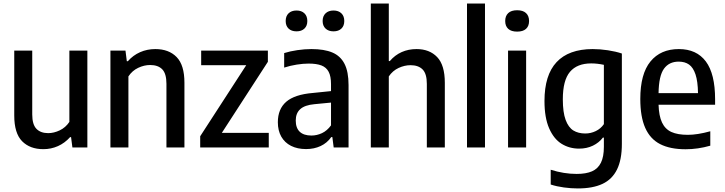

<svg xmlns="http://www.w3.org/2000/svg" viewBox="-20 -828 4068 1078"><path d="M60 -179.5V-544H161V-185.5Q161 -129 184.5 -104.8Q208 -80.5 250.5 -80.5Q282.5 -80.5 315.5 -96.2Q348.5 -112 369.5 -143.5V-544H470.5V0H386.5L379 -58H373.5Q343.5 -24.5 305 -7.5Q266.5 9.5 223.5 9.5Q148 9.5 104 -35.2Q60 -80 60 -179.5Z M600 -544H684.5L692 -484.5H698Q727 -517.5 766.5 -535Q806 -552.5 852 -552.5Q928 -552.5 971.8 -507.5Q1015.5 -462.5 1015.5 -363.5V0H914.5V-357.5Q914.5 -414.5 891 -438.8Q867.5 -463 823 -463Q789.5 -463 756 -447.2Q722.5 -431.5 701 -399V0H600Z M1225.5 -82H1489V0H1104V-63L1362.5 -462H1109.5V-544H1484V-481Z M1937 -350.5V0H1853.5L1846 -58.5H1840Q1816.5 -25 1780 -8Q1743.5 9 1698.5 9Q1650 9 1614.2 -9Q1578.5 -27 1559.2 -61Q1540 -95 1540 -141.5Q1540 -216 1587.2 -256.8Q1634.5 -297.5 1736 -306L1838.5 -316.5V-355.5Q1838.5 -400 1825.2 -425Q1812 -450 1784.8 -460.5Q1757.5 -471 1712.5 -471Q1681.5 -471 1645.5 -465.2Q1609.5 -459.5 1575.5 -448.5V-530Q1608.5 -540.5 1649.8 -546.5Q1691 -552.5 1728.5 -552.5Q1800.5 -552.5 1846 -533.2Q1891.5 -514 1914.2 -469.8Q1937 -425.5 1937 -350.5ZM1838.5 -124V-252L1745 -243Q1691 -238 1665.8 -215.2Q1640.5 -192.5 1640.5 -151.5Q1640.5 -109.5 1663 -88.2Q1685.5 -67 1728.5 -67Q1759 -67 1787.8 -80.5Q1816.5 -94 1838.5 -124ZM1584 -710Q1584 -737.5 1600.2 -753.2Q1616.5 -769 1645 -769Q1673 -769 1689.2 -753.2Q1705.5 -737.5 1705.5 -710Q1705.5 -683 1689.2 -667.5Q1673 -652 1645 -652Q1616.5 -652 1600.2 -667.5Q1584 -683 1584 -710ZM1791.5 -710Q1791.5 -737.5 1808 -753.2Q1824.5 -769 1852.5 -769Q1880.5 -769 1896.8 -753.2Q1913 -737.5 1913 -710Q1913 -683 1896.8 -667.5Q1880.5 -652 1852.5 -652Q1824.5 -652 1808 -667.5Q1791.5 -683 1791.5 -710Z M2062 -808H2163V-485H2168.5Q2197 -518.5 2235 -535.5Q2273 -552.5 2318.5 -552.5Q2391.5 -552.5 2434.5 -507.5Q2477.5 -462.5 2477.5 -363V0H2376.5V-357Q2376.5 -414 2352.8 -438Q2329 -462 2285 -462Q2251.5 -462 2218 -446.5Q2184.5 -431 2163 -399V0H2062Z M2602 0V-808H2703V0Z M2832.5 0V-544H2934V0ZM2816.5 -710Q2816.5 -738.5 2833.5 -754.5Q2850.5 -770.5 2883.5 -770.5Q2916.5 -770.5 2933.5 -754.5Q2950.5 -738.5 2950.5 -710Q2950.5 -681.5 2933.5 -666Q2916.5 -650.5 2883.5 -650.5Q2850.5 -650.5 2833.5 -666Q2816.5 -681.5 2816.5 -710Z M3072 208V125Q3146 148.5 3217.5 148.5Q3270.5 148.5 3304 133.8Q3337.5 119 3354 85.5Q3370.5 52 3370.5 -3.5V-55.5H3365Q3343.5 -27 3309 -10.2Q3274.5 6.5 3231.5 6.5Q3177 6.5 3133.2 -20.5Q3089.5 -47.5 3063.2 -107.5Q3037 -167.5 3037 -261Q3037 -406.5 3105 -479.2Q3173 -552 3307 -552.5Q3348.5 -552.5 3393 -545.8Q3437.5 -539 3471.5 -527.5V-20Q3471.5 68.5 3444.2 123.8Q3417 179 3362.5 204.5Q3308 230 3224.5 230Q3186.5 230 3146 224.5Q3105.5 219 3072 208ZM3370.5 -131V-464Q3333.5 -472 3299.5 -472Q3220 -472 3180 -424.5Q3140 -377 3140 -270.5Q3140 -197 3155.8 -154.8Q3171.5 -112.5 3199 -95.5Q3226.5 -78.5 3266 -78.5Q3297 -78.5 3325 -92Q3353 -105.5 3370.5 -131Z M3995 -240H3677.5Q3679.5 -177 3697 -140Q3714.5 -103 3749.5 -87Q3784.5 -71 3842 -71Q3895.5 -71 3968 -91V-10Q3897.5 10 3829.5 10Q3742.5 10 3686.5 -18.8Q3630.5 -47.5 3602.8 -109.8Q3575 -172 3575 -272.5Q3575 -413 3632 -482.8Q3689 -552.5 3791.5 -552.5Q3891 -552.5 3943 -483Q3995 -413.5 3995 -270ZM3677.5 -305H3899Q3898 -371.5 3885 -410.2Q3872 -449 3848.8 -465.5Q3825.5 -482 3790.5 -482Q3736.5 -482 3707.8 -442Q3679 -402 3677.5 -305Z"/></svg>

Font: Encode Sans Semi Condensed Medium
Style: Regular
Weight: 500
Width: 4
Designer: Multiple Designers
Foundry: Impallari Type
Version: Version 2.000